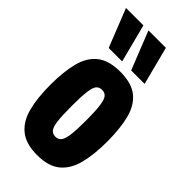

<svg xmlns="http://www.w3.org/2000/svg" viewBox="-249 -849 919 919"><g transform="rotate(45 210.5 -389.5)"><path d="M18 -273Q18 -361 34 -424Q50 -487 92 -520.5Q134 -554 211 -554Q288 -554 329.5 -520.5Q371 -487 387 -424Q403 -361 403 -273Q403 -184 386.5 -121Q370 -58 328.5 -24Q287 10 211 10Q135 10 93 -24Q51 -58 34.5 -121Q18 -184 18 -273ZM162 -273Q162 -206 166.5 -172Q171 -138 182 -126Q193 -114 211 -114Q228 -114 239 -126Q250 -138 255 -172Q260 -206 260 -273Q260 -339 255 -373Q250 -407 239.5 -419Q229 -431 211 -431Q192 -431 181.5 -419Q171 -407 166.5 -373Q162 -339 162 -273ZM91 -595 14 -789H132L182 -595ZM243 -595 166 -789H284L334 -595Z"/></g></svg>

Font: Georama Condensed
Style: Bold
Weight: 700
Width: 3
Designer: Jean-Baptiste Levee
Foundry: Production Type
Version: Version 1.000